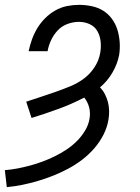

<svg xmlns="http://www.w3.org/2000/svg" viewBox="-57 -548 577 791"><path d="M-29 223 -37 153Q-11 151 15 146Q41 141 67 134Q93 127 118.5 117.5Q144 108 168.5 96Q193 84 216.5 68.5Q240 53 259.5 33.5Q279 14 293.5 -10Q308 -34 312 -60Q316 -84 310 -106.5Q304 -129 290 -146Q238 -119 183 -99Q128 -79 73 -62L51 -129Q81 -139 111.5 -149Q142 -159 172 -169.5Q202 -180 232.5 -192.5Q263 -205 289 -224.5Q315 -244 333 -272Q351 -300 356 -331Q360 -354 357.5 -377.5Q355 -401 344 -420Q333 -439 312.5 -448.5Q292 -458 268 -458Q245 -458 221.5 -449.5Q198 -441 181 -423Q164 -405 153.5 -382.5Q143 -360 139 -337H61Q66 -361 74.5 -385Q83 -409 96.5 -431.5Q110 -454 129 -473Q148 -492 171 -505Q194 -518 219 -523Q244 -528 268 -528Q295 -528 321 -522.5Q347 -517 368 -504Q389 -491 404 -470.5Q419 -450 426.5 -426Q434 -402 436 -375.5Q438 -349 434 -322Q427 -285 406.5 -249.5Q386 -214 355 -188Q367 -176 375 -160.5Q383 -145 387.5 -128Q392 -111 392.5 -92.5Q393 -74 390 -56Q385 -24 369.5 6.5Q354 37 331.5 63Q309 89 281.5 110Q254 131 224 147Q194 163 162.5 175.5Q131 188 99 197.5Q67 207 35 213.5Q3 220 -29 223Z"/></svg>

Font: Iosevka SS04 Oblique
Style: Regular
Weight: 400
Italic angle: -9°
Monospace: yes
Designer: Belleve Invis
Foundry: Belleve Invis
Version: Version 19.0.0; ttfautohint (v1.8.4)